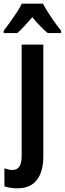

<svg xmlns="http://www.w3.org/2000/svg" viewBox="-56 -786 353 1046"><path d="M37 240Q20 240 0 237Q-20 234 -32 229V131Q-8 140 13 140Q36 140 49 122Q62 104 62 63V-543H180V67Q180 148 145 194Q110 240 37 240ZM178 -766Q195 -733 223 -692Q251 -651 277 -618V-606H204Q184 -622 163 -644Q142 -666 120 -692Q97 -666 76.5 -643.5Q56 -621 38 -606H-36V-618Q-20 -639 -1 -665.5Q18 -692 35.5 -718.5Q53 -745 63 -766Z"/></svg>

Font: Avrile Sans Condensed SemiBold
Style: Regular
Weight: 600
Width: 3
Designer: Monotype Design Team
Foundry: Monotype Imaging Inc.
Version: Version 2.001;September 10, 2019;FontCreator 11.5.0.2425 64-